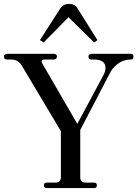

<svg xmlns="http://www.w3.org/2000/svg" viewBox="-33 -961 702 981"><path d="M190 -744 171 -756 277 -921Q291 -941 319 -941Q349 -941 360 -923L465 -756L448 -744L317 -873ZM206 0Q191 0 191 -14Q191 -28 206 -28H249Q278 -28 278 -55V-291L77 -628Q58 -657 23 -657H3Q-13 -657 -13 -672Q-13 -682 1 -686H242Q258 -686 258 -672Q258 -666 253.5 -661.5Q249 -657 242 -657H196Q172 -657 184 -635L362 -328L496 -578Q506 -597 506 -614Q506 -657 446 -657H432Q419 -657 419 -672Q419 -683 432 -686H636Q649 -686 649 -672Q649 -657 636 -657Q604 -657 576.5 -640Q549 -623 532 -594L377 -297V-55Q377 -28 404 -28H448Q462 -28 462 -14Q462 0 448 0Z"/></svg>

Font: HK Venetian
Style: Regular
Weight: 400
Designer: Alfredo Marco Pradil
Foundry: Alfredo Marco Pradil
Version: Version 1.000;PS 001.000;hotconv 1.0.88;makeotf.lib2.5.64775